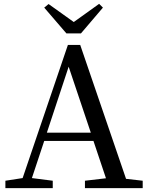

<svg xmlns="http://www.w3.org/2000/svg" viewBox="-20 -970 766 990"><path d="M397.5 -797.9H322.3L208 -930.7L230.5 -949.2L360.4 -856.4L491.2 -950.2L510.7 -930.7ZM221.7 -286.1H448.2L334 -626ZM629.9 -47.9 715.8 -38.1V0H418V-38.1L526.4 -50.8L461.9 -243.2H208L144.5 -51.8L252 -38.1V0H7.8V-38.1L96.7 -51.8L330.1 -738.3H393.6Z"/></svg>

Font: GenYoMin TW TTF Medium
Style: Regular
Weight: 500
Version: Version 1.300